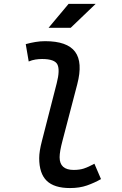

<svg xmlns="http://www.w3.org/2000/svg" viewBox="-20 -953 626 983"><path d="M338.4 9.8Q257.3 9.8 219 -27.6Q180.7 -64.9 180.7 -143.6Q180.7 -178.2 194.8 -231.9L270.5 -527.3Q287.6 -593.8 274.2 -622.3Q260.7 -650.9 195.3 -650.9Q178.7 -650.9 161.4 -648.2Q144 -645.5 127 -638.2L111.8 -727.1Q136.2 -733.9 161.1 -738Q186 -742.2 210.9 -742.2Q324.2 -742.2 364.5 -688Q404.8 -633.8 375.5 -521.5L299.8 -231.9Q285.2 -176.8 285.2 -147.9Q285.2 -83 357.4 -83Q387.2 -83 409.7 -90.3Q432.1 -97.7 463.4 -114.7L497.1 -36.1Q462.9 -16.6 425 -3.4Q387.2 9.8 338.4 9.8ZM228.5 -810.5 331.1 -933.1H469.7L341.8 -810.5Z"/></svg>

Font: Cascadia Mono
Style: Italic
Weight: 400
Italic angle: -10°
Monospace: yes
Designer: Aaron Bell
Foundry: Saja Typeworks
Version: Version 2404.023; ttfautohint (v1.8.4)